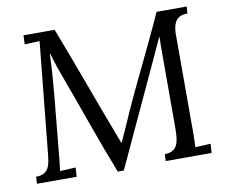

<svg xmlns="http://www.w3.org/2000/svg" viewBox="-78 -797 1073 905"><g transform="rotate(-10 458.5 -345.0)"><path d="M869.6 -700.2H725.6C662.6 -557.6 578.6 -395 514.6 -251C499 -214.8 473.6 -158.2 457 -122.1H454.6C379.9 -315.9 318.8 -491.2 237.8 -700.2H88.9L86.9 -657.2L158.7 -660.2L105 -125C99.6 -76.2 93.8 -34.2 31.7 -33.2L29.8 0H219.7L222.7 -43.9L147.5 -40C151.4 -64.9 153.8 -95.2 156.7 -125L182.6 -395C188 -453.1 193.4 -518.1 195.8 -592.8H197.8C215.8 -530.8 222.7 -514.2 241.7 -461.9C299.8 -305.2 353 -147 415 9.8H443.8L681.6 -503.4L716.8 -580.1H718.8C717.8 -550.8 717.8 -522.9 717.8 -494.1V-151.9C717.8 -79.1 710.9 -38.1 655.8 -33.2H647.9L646 0H865.7L868.7 -43.9L794.9 -40C795.9 -58.1 796.9 -79.1 796.9 -103V-558.1C793 -640.1 817.9 -668 867.7 -667Z"/></g></svg>

Font: Lora Italic
Style: Regular
Weight: 400
Italic angle: -3°
Designer: Olga Karpushina, Alexei Vanyashin
Foundry: Cyreal
Version: Version 1.011;PS 001.011;hotconv 1.0.70;makeotf.lib2.5.58329